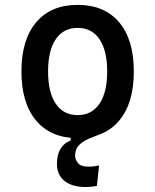

<svg xmlns="http://www.w3.org/2000/svg" viewBox="-20 -547 626 774"><path d="M326.7 207Q270.5 207 240 182.4Q209.5 157.7 209.5 113.3Q209.5 77.1 224.1 52.7Q238.8 28.3 265.1 19.5V-14.6L372.6 -17.6L381.8 -5.4Q361.8 2.4 338.6 12Q315.4 21.5 299.1 37.6Q282.7 53.7 282.7 82Q282.7 94.7 293.9 109.9Q305.2 125 339.4 125Q347.7 125 357.4 123.8Q367.2 122.6 379.4 119.6L370.6 202.6Q358.4 204.6 347.4 205.8Q336.4 207 326.7 207ZM293 9.8Q185.5 9.8 126 -60.5Q66.4 -130.9 66.4 -258.8Q66.4 -387.2 126 -457.3Q185.5 -527.3 293 -527.3Q400.9 -527.3 460.2 -457.3Q519.5 -387.2 519.5 -258.8Q519.5 -130.9 460.2 -60.5Q400.9 9.8 293 9.8ZM293 -83Q350.1 -83 381.1 -128.9Q412.1 -174.8 412.1 -258.8Q412.1 -343.3 381.1 -388.9Q350.1 -434.6 293 -434.6Q235.8 -434.6 204.8 -388.9Q173.8 -343.3 173.8 -258.8Q173.8 -174.8 204.8 -128.9Q235.8 -83 293 -83Z"/></svg>

Font: Cascadia Mono PL
Style: Regular
Weight: 400
Monospace: yes
Designer: Aaron Bell
Foundry: Saja Typeworks
Version: Version 2102.003